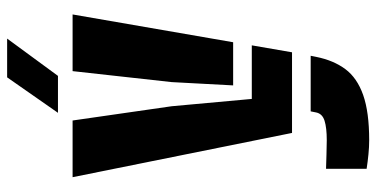

<svg xmlns="http://www.w3.org/2000/svg" viewBox="-272 -546 1030 525"><g transform="rotate(-90 242.5 -284.0)"><path d="M141 0 20 -600H175L214 -329L234 -110H380.5L361.5 0ZM121 211Q103 211 82.8 209Q62.5 207 43 204V93Q57.5 93.5 81.8 94.2Q106 95 121 95Q155 95 174.2 89Q193.5 83 197 66L200 51H352L349 66Q339.5 113.5 315.5 145.8Q291.5 178 244.8 194.5Q198 211 121 211ZM271 -161 280 -329 310 -600H465L389 -161ZM196 -640 293 -779H399L297 -640Z"/></g></svg>

Font: Big Shoulders Stencil Text Thin Black
Style: Regular
Weight: 900
Version: Version 2.001